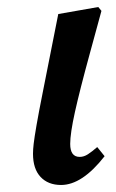

<svg xmlns="http://www.w3.org/2000/svg" viewBox="-20 -513 330 547"><path d="M154 14Q117 14 95.5 -9Q74 -32 74 -75Q74 -87 76 -104Q78 -121 84 -156Q90 -191 103 -256L146 -473L260 -493L269 -482L236 -361Q207 -255 193.5 -194Q180 -133 180 -103Q180 -66 207 -66Q219 -66 230.5 -73.5Q242 -81 257 -94L278 -68Q214 14 154 14Z"/></svg>

Font: Source Serif Pro SemiBold
Style: Italic
Weight: 600
Italic angle: -12°
Designer: Frank Grießhammer
Foundry: Adobe Systems Incorporated
Version: Version 3.001;hotconv 1.0.111;makeotfexe 2.5.65597